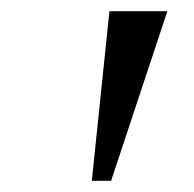

<svg xmlns="http://www.w3.org/2000/svg" viewBox="-20 -842 346 343"><path d="M279 -822 178.5 -519H144L175.5 -822Z"/></svg>

Font: Merriweather 24pt Light
Style: Italic
Weight: 300
Italic angle: -7.8°
Version: Version 2.101